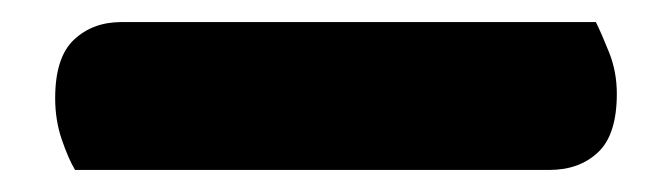

<svg xmlns="http://www.w3.org/2000/svg" viewBox="-20 34 609 174"><path d="M48 188Q42 178 36 160.5Q30 143 30 123Q30 86 47 70Q64 54 90 54H520Q525 64 532 81.5Q539 99 539 119Q539 156 522 172Q505 188 478 188Z"/></svg>

Font: Baloo Paaji
Style: Regular
Weight: 400
Designer: Shuchita Grover and Ek Type
Foundry: Ek Type
Version: Version 1.443;PS 1.000;hotconv 16.6.51;makeotf.lib2.5.65220;